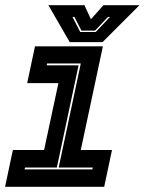

<svg xmlns="http://www.w3.org/2000/svg" viewBox="-20 -718 556 738"><path d="M-0.5 0 29.5 -141.5H149.5L204.5 -398.5H84.5L114.5 -540H375.5L290.5 -141.5H410.5L380.5 0ZM74.5 -67H335L336.5 -74H205.5L290.5 -474H161L159.5 -467H282L198.5 -74H76ZM248 -556 166 -698H304.5L329.5 -644L377.5 -698H516L374 -556ZM288.5 -595H348L403 -653H395L345.5 -600.5H293L266 -653H258.5Z"/></svg>

Font: Tourney ExtraBold
Style: Italic
Weight: 800
Italic angle: -12°
Version: Version 1.015